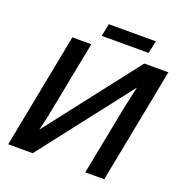

<svg xmlns="http://www.w3.org/2000/svg" viewBox="-145 -953 1019 1079"><g transform="rotate(20 364.5 -414.0)"><path d="M592.8 -546.9 168.5 0H22L155.3 -688H268.6L187.5 -271Q182.1 -240.7 174.6 -207.3Q167 -173.8 157.7 -136.7L585.4 -688H729.5L596.2 0H482.9L565.4 -422.9ZM604 -827.6 587.9 -752.4H307.6L322.3 -827.6Z"/></g></svg>

Font: Arimo SemiBold
Style: Italic
Weight: 600
Italic angle: -12°
Version: Version 1.33